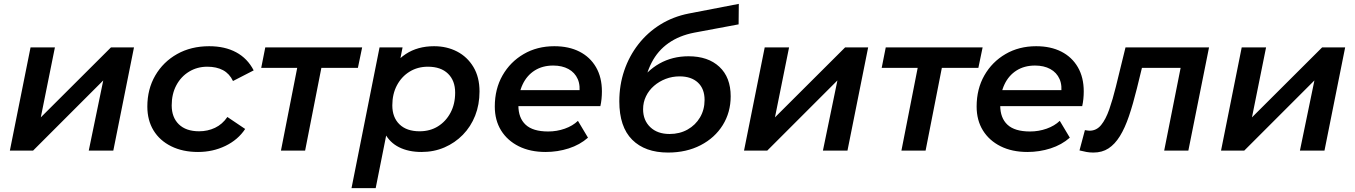

<svg xmlns="http://www.w3.org/2000/svg" viewBox="-20 -779 7008 993"><path d="M31 0 138 -534H264L191 -172L554 -534H673L566 0H439L514 -363L151 0Z M1004 7Q925 7 865.5 -22.5Q806 -52 774 -104.5Q742 -157 742 -228Q742 -318 783 -388.5Q824 -459 896 -499.5Q968 -540 1062 -540Q1143 -540 1201.5 -508.5Q1260 -477 1292 -415L1185 -360Q1167 -398 1133.5 -416Q1100 -434 1052 -434Q1000 -434 958 -408.5Q916 -383 892 -338Q868 -293 868 -234Q868 -172 905 -136Q942 -100 1010 -100Q1054 -100 1092 -118Q1130 -136 1156 -174L1248 -112Q1211 -56 1146 -24.5Q1081 7 1004 7Z M1433 0 1523 -458 1546 -428H1331L1352 -534H1853L1831 -428H1613L1648 -458L1558 0Z M2160 7Q2093 7 2044 -17.5Q1995 -42 1970 -90.5Q1945 -139 1947 -211Q1949 -311 1983 -385Q2017 -459 2078.5 -499.5Q2140 -540 2225 -540Q2291 -540 2344 -512.5Q2397 -485 2428.5 -432.5Q2460 -380 2460 -306Q2460 -238 2437.5 -181Q2415 -124 2374 -82Q2333 -40 2278.5 -16.5Q2224 7 2160 7ZM1798 194 1943 -534H2062L2038 -412L2005 -270L1987 -127L1923 194ZM2150 -100Q2204 -100 2245 -125.5Q2286 -151 2310 -196Q2334 -241 2334 -300Q2334 -362 2297 -398Q2260 -434 2193 -434Q2140 -434 2098.5 -408.5Q2057 -383 2033 -338Q2009 -293 2009 -234Q2009 -172 2046 -136Q2083 -100 2150 -100Z M2802 7Q2722 7 2663 -22.5Q2604 -52 2571.5 -104.5Q2539 -157 2539 -228Q2539 -319 2579 -389Q2619 -459 2688.5 -499.5Q2758 -540 2847 -540Q2922 -540 2977 -512Q3032 -484 3062.5 -431.5Q3093 -379 3093 -306Q3093 -287 3091 -267Q3089 -247 3085 -230H2632L2646 -313H3026L2975 -285Q2983 -336 2968 -370Q2953 -404 2920 -422Q2887 -440 2841 -440Q2786 -440 2745.5 -414.5Q2705 -389 2683 -342.5Q2661 -296 2661 -234Q2661 -169 2698.5 -134Q2736 -99 2815 -99Q2860 -99 2901 -113.5Q2942 -128 2969 -154L3021 -67Q2979 -30 2921.5 -11.5Q2864 7 2802 7Z M3435 10Q3316 10 3249.5 -56.5Q3183 -123 3183 -255Q3183 -339 3208.5 -414Q3234 -489 3281.5 -550Q3329 -611 3395 -652Q3461 -693 3542 -709L3801 -759L3800 -653L3570 -610Q3493 -595 3437.5 -556Q3382 -517 3350 -455Q3318 -393 3307 -307L3275 -339Q3324 -413 3391 -450.5Q3458 -488 3541 -488Q3642 -488 3700.5 -433.5Q3759 -379 3759 -281Q3759 -198 3718 -132Q3677 -66 3603.5 -28Q3530 10 3435 10ZM3443 -86Q3495 -86 3536 -109Q3577 -132 3600.5 -172Q3624 -212 3624 -262Q3624 -320 3589.5 -352Q3555 -384 3495 -384Q3457 -384 3423 -371Q3389 -358 3362.5 -335Q3336 -312 3321 -281Q3306 -250 3306 -214Q3306 -157 3343 -121.5Q3380 -86 3443 -86Z M3828 0 3935 -534H4061L3988 -172L4351 -534H4470L4363 0H4236L4311 -363L3948 0Z M4642 0 4732 -458 4755 -428H4540L4561 -534H5062L5040 -428H4822L4857 -458L4767 0Z M5294 7Q5214 7 5155 -22.5Q5096 -52 5063.5 -104.5Q5031 -157 5031 -228Q5031 -319 5071 -389Q5111 -459 5180.5 -499.5Q5250 -540 5339 -540Q5414 -540 5469 -512Q5524 -484 5554.5 -431.5Q5585 -379 5585 -306Q5585 -287 5583 -267Q5581 -247 5577 -230H5124L5138 -313H5518L5467 -285Q5475 -336 5460 -370Q5445 -404 5412 -422Q5379 -440 5333 -440Q5278 -440 5237.5 -414.5Q5197 -389 5175 -342.5Q5153 -296 5153 -234Q5153 -169 5190.5 -134Q5228 -99 5307 -99Q5352 -99 5393 -113.5Q5434 -128 5461 -154L5513 -67Q5471 -30 5413.5 -11.5Q5356 7 5294 7Z M5563 -1 5591 -106Q5598 -105 5604 -104Q5610 -103 5615 -103Q5651 -103 5675 -132.5Q5699 -162 5717 -213.5Q5735 -265 5751 -330L5801 -534H6233L6126 0H6001L6093 -463L6117 -428H5862L5895 -465L5860 -322Q5840 -241 5819 -179Q5798 -117 5772 -75Q5746 -33 5713 -11.5Q5680 10 5635 10Q5616 10 5599.5 7Q5583 4 5563 -1Z M6295 0 6402 -534H6528L6455 -172L6818 -534H6937L6830 0H6703L6778 -363L6415 0Z"/></svg>

Font: MOST Montserrat SemiBold
Style: Italic
Weight: 600
Italic angle: -11.3°
Designer: Julieta Ulanovsky
Foundry: Julieta Ulanovsky
Version: Version 8.000;March 11, 2024;FontCreator 15.0.0.2926 64-bit